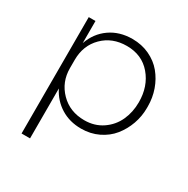

<svg xmlns="http://www.w3.org/2000/svg" viewBox="-167 -688 1013 1036"><g transform="rotate(30 339.5 -170.5)"><path d="M155.8 200.2H103V-524.9H145V-387.2Q169.9 -459 228.5 -500Q287.1 -541 367.2 -541Q425.3 -541 473.6 -518.3Q522 -495.6 553.7 -457.3Q585.4 -418.9 602.8 -369.9Q620.1 -320.8 620.1 -267.1V-256.8Q620.1 -205.1 602.8 -156.5Q585.4 -107.9 554 -68.8Q522.5 -29.8 473.9 -6.3Q425.3 17.1 367.2 17.1Q295.4 17.1 240.5 -17.1Q185.5 -51.3 155.8 -110.8ZM359.9 -30.8Q423.3 -30.8 471.4 -63.5Q519.5 -96.2 543.2 -148.2Q566.9 -200.2 566.9 -262.2Q566.9 -360.8 510.5 -427Q454.1 -493.2 359.9 -493.2Q269.5 -493.2 211.2 -435.1Q152.8 -377 152.8 -287.1V-235.8Q152.8 -149.4 211.2 -90.1Q269.5 -30.8 359.9 -30.8Z"/></g></svg>

Font: Sora ExtraLight
Style: Regular
Weight: 200
Designer: Jonathan Barnbrook, Julián Moncada
Foundry: Barnbrook Fonts
Version: Version 2.000